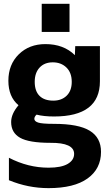

<svg xmlns="http://www.w3.org/2000/svg" viewBox="-20 -768 578 1018"><path d="M164.1 -334Q164.1 -285.2 189.5 -259.8Q214.8 -234.4 262.7 -234.4Q306.6 -234.4 333.5 -260.7Q360.4 -287.1 360.4 -334Q360.4 -382.8 332 -410.2Q303.7 -437.5 259.8 -437.5Q215.8 -437.5 189.9 -409.7Q164.1 -381.8 164.1 -334ZM515.6 37.1Q515.6 127 444.3 178.2Q373 229.5 237.3 229.5Q128.9 229.5 27.3 187.5V68.4Q128.9 121.1 237.3 121.1Q304.7 121.1 338.9 101.1Q373 81.1 373 47.9Q373 -11.7 247.1 -10.7Q133.8 -10.7 86.4 -37.6Q39.1 -64.5 39.1 -121.1Q39.1 -164.1 78.1 -210Q24.4 -254.9 24.4 -339.8Q24.4 -425.8 79.6 -480Q134.8 -534.2 220.7 -534.2Q317.4 -534.2 377 -475.6L378.9 -523.4H509.8V-336.9Q509.8 -150.4 266.6 -150.4Q211.9 -150.4 173.8 -160.2Q162.1 -149.4 162.1 -137.7Q162.1 -125 182.1 -118.2Q202.1 -111.3 266.6 -111.3Q396.5 -111.3 456.1 -74.7Q515.6 -38.1 515.6 37.1ZM201.2 -598.6V-748H348.6V-598.6Z"/></svg>

Font: Gen Shin Gothic Bold
Style: Bold
Weight: 700
Designer: [Source Han Sans]
Ryoko NISHIZUKA  (kana & ideographs); Paul D. Hunt (Latin, Greek & Cyrillic); Wenlong ZHANG  (bopomofo
Version: Version 1.002.20150607